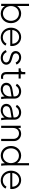

<svg xmlns="http://www.w3.org/2000/svg" viewBox="2185 -2982 809 5219"><g transform="rotate(90 2589.5 -372.5)"><path d="M349 12C498 12 610 -107 610 -266C610 -424 498 -543 349 -543C260 -543 185 -500 143 -433V-757H83V0H143V-101C184 -31 260 12 349 12ZM144 -266C144 -390 232 -483 347 -483C461 -483 546 -390 546 -266C546 -141 462 -48 347 -48C232 -48 144 -141 144 -266Z M997 12C1099 12 1183 -43 1219 -118L1168 -145C1132 -84 1074 -44 997 -44C889 -44 798 -126 794 -247H1228C1231 -263 1232 -278 1232 -291C1232 -426 1134 -543 988 -543C843 -543 732 -425 732 -267C732 -108 847 12 997 12ZM795 -302C806 -412 889 -487 988 -487C1088 -487 1169 -408 1168 -302Z M1554 12C1660 12 1739 -51 1739 -138C1739 -209 1689 -263 1603 -287L1514 -313C1471 -325 1430 -348 1430 -398C1430 -450 1474 -488 1538 -488C1599 -488 1653 -452 1681 -392L1735 -417C1706 -494 1627 -543 1539 -543C1444 -543 1368 -483 1368 -394C1368 -327 1410 -277 1502 -251L1584 -228C1631 -215 1677 -189 1677 -137C1677 -81 1623 -44 1554 -44C1486 -44 1427 -84 1394 -150L1342 -126C1377 -41 1456 12 1554 12Z M2076 6C2086 6 2108 4 2123 0V-54C2113 -52 2096 -51 2085 -51C2013 -51 1998 -96 1998 -141V-474H2114V-531H1998V-655H1938V-598C1938 -556 1915 -531 1876 -531H1838V-474H1938V-141C1938 -45 1987 6 2076 6Z M2404 12C2494 12 2568 -35 2601 -93C2602 -73 2606 -46 2614 0H2674C2663 -61 2660 -104 2660 -165V-367C2660 -470 2578 -543 2463 -543C2371 -543 2288 -489 2258 -425L2312 -396C2340 -450 2396 -486 2463 -486C2544 -486 2600 -438 2600 -367V-337L2401 -304C2278 -283 2230 -215 2230 -138C2230 -49 2305 12 2404 12ZM2293 -140C2293 -193 2326 -236 2417 -251L2600 -281V-235C2600 -130 2523 -43 2408 -43C2342 -43 2293 -83 2293 -140Z M2977 12C3067 12 3141 -35 3174 -93C3175 -73 3179 -46 3187 0H3247C3236 -61 3233 -104 3233 -165V-367C3233 -470 3151 -543 3036 -543C2944 -543 2861 -489 2831 -425L2885 -396C2913 -450 2969 -486 3036 -486C3117 -486 3173 -438 3173 -367V-337L2974 -304C2851 -283 2803 -215 2803 -138C2803 -49 2878 12 2977 12ZM2866 -140C2866 -193 2899 -236 2990 -251L3173 -281V-235C3173 -130 3096 -43 2981 -43C2915 -43 2866 -83 2866 -140Z M3398 0H3458V-320C3458 -416 3516 -484 3607 -484C3692 -484 3755 -426 3755 -330V0H3815V-347C3815 -462 3725 -543 3616 -543C3547 -543 3489 -511 3458 -460V-531H3398Z M4209 12C4298 12 4375 -31 4416 -102C4417 -69 4420 -39 4426 0H4486C4478 -51 4475 -95 4475 -168V-757H4415V-433C4373 -500 4298 -543 4209 -543C4060 -543 3948 -424 3948 -266C3948 -107 4060 12 4209 12ZM4012 -266C4012 -390 4097 -483 4211 -483C4326 -483 4414 -390 4414 -266C4414 -141 4326 -48 4211 -48C4096 -48 4012 -141 4012 -266Z M4884 12C4986 12 5070 -43 5106 -118L5055 -145C5019 -84 4961 -44 4884 -44C4776 -44 4685 -126 4681 -247H5115C5118 -263 5119 -278 5119 -291C5119 -426 5021 -543 4875 -543C4730 -543 4619 -425 4619 -267C4619 -108 4734 12 4884 12ZM4682 -302C4693 -412 4776 -487 4875 -487C4975 -487 5056 -408 5055 -302Z"/></g></svg>

Font: Mluvka Light
Style: Regular
Weight: 300
Designer: Modified by Jiří Krblich, Original typeface by Gumpita Rahayu
Foundry: Gumpita Rahayu & Jiří Krblich
Version: Version 2.000;Glyphs 3.1.1 (3134)